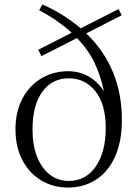

<svg xmlns="http://www.w3.org/2000/svg" viewBox="-20 -834 629 868"><path d="M458 -255Q458 -364 411 -422Q364 -480 291 -480Q216 -480 171.5 -419.5Q127 -359 127 -248Q127 -177 148 -124.5Q169 -72 206 -44Q243 -16 291 -16Q368 -16 413 -81.5Q458 -147 458 -255ZM157 -788 172 -814Q266 -772 345 -706L516 -793L530 -765L370 -683Q531 -528 531 -292Q531 -195 500.5 -126.5Q470 -58 414.5 -22Q359 14 287 14Q221 14 167 -18Q113 -50 81.5 -109.5Q50 -169 50 -250Q50 -330 82 -389.5Q114 -449 168 -480.5Q222 -512 288 -512Q339 -512 380.5 -488.5Q422 -465 450 -421Q435 -493 406 -552.5Q377 -612 328 -662L167 -580L153 -609L304 -686Q243 -742 157 -788Z"/></svg>

Font: GL-CurulMinamoto Light
Style: Regular
Weight: 300
Designer: Eunice (kana); Ryoko NISHIZUKA 西塚涼子 (ideographs); Frank Grießhammer (Latin, Greek & Cyrillic); Wenlong ZHANG
Foundry: Gutenberg Labo; Adobe
Version: Version 1.002